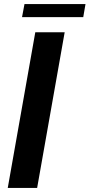

<svg xmlns="http://www.w3.org/2000/svg" viewBox="-20 -921 439 941"><path d="M162 0H18L153 -763H297ZM388 -837H88L100 -901H399Z"/></svg>

Font: Open Sauce One
Style: Bold Italic
Weight: 700
Italic angle: -10°
Designer: Alfredo Marco Pradil
Foundry: Creative Sauce Fz LLC
Version: Version 1.477